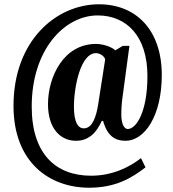

<svg xmlns="http://www.w3.org/2000/svg" viewBox="-20 -734 807 896"><path d="M396 142C518 142 593 98 659 47L638 4C584 46 505 86 405 86C241 86 128 -15 128 -237C128 -501 280 -662 436 -662C570 -662 668 -566 668 -379C668 -214 617 -132 576 -132C565 -132 546 -144 546 -203C546 -214 547 -246 551 -275L584 -520H553L518 -499C505 -513 464 -529 428 -529C277 -529 204 -376 204 -248C204 -135 261 -77 335 -77C396 -77 432 -118 455 -170H461C481 -99 517 -77 566 -77C654 -77 735 -192 735 -384C735 -594 615 -714 442 -714C241 -714 43 -543 43 -240C43 24 211 142 396 142ZM371 -135C344 -135 325 -164 325 -236C325 -329 356 -486 428 -486C444 -486 464 -475 471 -458L438 -246C429 -191 412 -135 371 -135Z"/></svg>

Font: Noto Serif Myanmar ExtraCondensed Black
Style: Regular
Weight: 900
Width: 2
Designer: Ben Mitchell and the Monotype Design Team
Foundry: Monotype Imaging Inc.
Version: Version 2.106